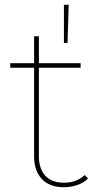

<svg xmlns="http://www.w3.org/2000/svg" viewBox="-20 -782 428 805"><path d="M248 3Q187 3 155 -32Q123 -67 123 -124V-630H143V-129Q143 -74 170 -45Q197 -16 249 -16Q301 -16 335 -48L349 -34Q331 -15 303.5 -6Q276 3 248 3ZM23 -498V-517H318V-498ZM248 -602V-762H268L263 -602Z"/></svg>

Font: Montserrat Thin
Style: Regular
Weight: 100
Designer: Julieta Ulanovsky
Foundry: Julieta Ulanovsky
Version: Version 9.000